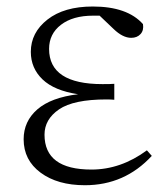

<svg xmlns="http://www.w3.org/2000/svg" viewBox="-20 -541 499 575"><path d="M419.9 -90.8 434.6 -74.2Q353.5 13.7 234.4 13.7Q152.3 13.7 101.6 -23.9Q50.8 -61.5 50.8 -124Q50.8 -177.7 91.8 -213.4Q132.8 -249 213.9 -258.8Q142.6 -269.5 107.4 -303.2Q72.3 -336.9 72.3 -385.7Q72.3 -443.4 122.1 -482.4Q171.9 -521.5 257.8 -521.5Q361.3 -521.5 408.2 -468.8Q411.1 -450.2 400.9 -439Q390.6 -427.7 373 -427.7Q347.7 -427.7 320.3 -454.1L278.3 -494.1H258.8Q198.2 -494.1 162.6 -466.8Q127 -439.5 127 -394.5Q127 -289.1 287.1 -289.1Q312.5 -289.1 322.3 -290V-242.2Q312.5 -243.2 298.8 -243.2Q200.2 -243.2 156.7 -213.4Q113.3 -183.6 113.3 -137.7Q113.3 -33.2 253.9 -33.2Q341.8 -33.2 419.9 -90.8Z"/></svg>

Font: GenYoMin TW TTF ExtraLight
Style: Regular
Weight: 250
Version: Version 1.300